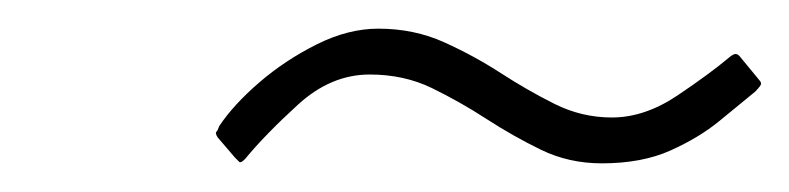

<svg xmlns="http://www.w3.org/2000/svg" viewBox="-20 -670 551 134"><path d="M507 -606Q496 -597 482 -585.5Q468 -574 448 -565Q428 -556 400 -556Q377 -556 357.5 -565.5Q338 -575 319.5 -587Q301 -599 281.5 -608.5Q262 -618 238 -618Q211 -618 188 -597Q165 -576 151 -559Q148 -556 147 -557Q146 -558 144 -560L132 -574Q130 -577 131 -578Q132 -579 133 -582Q143 -597 161 -612.5Q179 -628 201 -639Q223 -650 244 -650Q269 -650 290 -640.5Q311 -631 329.5 -619Q348 -607 367 -597.5Q386 -588 407 -588Q430 -588 453 -603.5Q476 -619 489 -630Q490 -631 492 -632Q494 -633 496 -631L510 -614Q512 -612 510.5 -610Q509 -608 507 -606Z"/></svg>

Font: Glory ExtraLight
Style: Italic
Weight: 250
Italic angle: -12°
Version: Version 1.011